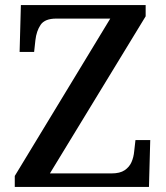

<svg xmlns="http://www.w3.org/2000/svg" viewBox="-20 -734 653 754"><path d="M38 0V-43L413 -661H201Q156 -661 139.5 -636.5Q123 -612 119 -576L114 -530H57L62 -714H552V-670L176 -53H418Q451 -53 469.5 -65.5Q488 -78 496.5 -97.5Q505 -117 507 -140L512 -184H570L565 0Z"/></svg>

Font: Noto Serif Hebrew Medium
Style: Regular
Weight: 500
Version: Version 2.003